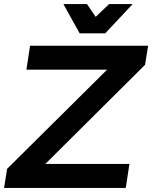

<svg xmlns="http://www.w3.org/2000/svg" viewBox="-27 -925 749 945"><path d="M491 -761H365L285 -905H401L444 -842L510 -905H626ZM592 0H-7L8 -94L500 -582H103L121 -700H702L687 -606L196 -118H610Z"/></svg>

Font: Argentum Sans Medium
Style: Italic
Weight: 500
Italic angle: -11°
Designer: Julieta Ulanovsky (font), Cristiano Sobral (main changes and remaster)
Foundry: Julieta Ulanovsky (font), Cristiano Sobral (main changes and remaster)
Version: Version 2.007;June 15, 2022;FontCreator 14.0.0.2814 64-bit; 